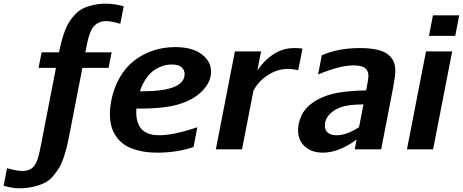

<svg xmlns="http://www.w3.org/2000/svg" viewBox="-87 -808 2505 1039"><path d="M232.4 -524.9Q239.7 -560.5 246.8 -587.2Q253.9 -613.8 264.9 -642.6Q275.9 -671.4 289.1 -691.9Q302.2 -712.4 321 -731.7Q339.8 -751 363 -762.5Q386.2 -773.9 417.5 -781Q448.7 -788.1 486.3 -788.1Q533.2 -788.1 582.5 -773.9L564 -679.2Q515.6 -693.8 487.8 -693.8Q464.4 -693.8 447 -685.1Q429.7 -676.3 418.9 -663.6Q408.2 -650.9 399.9 -627.9Q391.6 -605 387.2 -585.7Q382.8 -566.4 377 -535.6Q375.5 -528.3 375 -524.9H517.1L500.5 -440.9H358.9L293 -102.1Q284.2 -55.7 278.1 -28.6Q272 -1.5 260.3 36.1Q248.5 73.7 235.8 95.5Q223.1 117.2 202.6 142.3Q182.1 167.5 156.7 180.4Q131.3 193.4 95.5 202.1Q59.6 210.9 15.1 210.9Q-21 210.9 -67.4 196.8L-48.8 102.1Q2.4 117.2 33.2 117.2Q48.3 117.2 60.1 114Q71.8 110.8 80.8 105.7Q89.8 100.6 97.2 90.6Q104.5 80.6 109.6 70.3Q114.7 60.1 119.6 42.7Q124.5 25.4 127.9 9.8Q131.3 -5.9 136.2 -30.8L215.8 -440.9H121.6L138.2 -524.9Z M861.3 -553.2Q952.6 -553.2 1003.9 -514.9Q1055.2 -476.6 1055.2 -419.9Q1055.2 -365.2 1008.5 -316.7Q961.9 -268.1 878.9 -243.2Q802.2 -220.2 664.6 -220.2H650.9Q650.4 -212.9 650.4 -199.2Q650.4 -168 658.7 -144.8Q667 -121.6 679.2 -108.6Q691.4 -95.7 709.2 -88.1Q727.1 -80.6 742.7 -78.4Q758.3 -76.2 776.9 -76.2Q851.1 -76.2 981 -119.1L960 -12.2Q869.6 18.1 765.1 18.1Q707 18.1 661.9 6.6Q616.7 -4.9 588.1 -23.9Q559.6 -43 541 -70.3Q522.5 -97.7 515.1 -127.2Q507.8 -156.7 507.8 -191.4Q507.8 -226.1 515.6 -265.1Q529.3 -335 562 -390.4Q594.7 -445.8 640.6 -481Q686.5 -516.1 742.7 -534.7Q798.8 -553.2 861.3 -553.2ZM683.1 -314Q912.1 -314 912.1 -407.7Q912.1 -428.7 896 -443.8Q879.9 -459 843.3 -459Q829.1 -459 814.2 -456.5Q799.3 -454.1 777.8 -445.1Q756.3 -436 737.8 -421.1Q719.2 -406.2 700.7 -378.4Q682.1 -350.6 669.9 -314Z M1526.9 -428.2Q1497.1 -435.1 1471.2 -435.1Q1414.6 -435.1 1362.8 -401.9Q1311 -368.7 1284.2 -316.4L1222.7 0H1081.1L1184.1 -529.8H1325.7L1305.7 -426.8Q1342.8 -482.4 1393.8 -515.1Q1444.8 -547.9 1504.4 -547.9Q1535.2 -547.9 1549.8 -544.9Z M1859.9 -547.9Q1916.5 -547.9 1955.6 -538.6Q1994.6 -529.3 2015.1 -511.5Q2035.6 -493.7 2043.9 -472.7Q2052.2 -451.7 2052.2 -423.3Q2052.2 -397 2040 -332L1975.6 0H1832.5L1842.8 -52.7Q1745.6 18.1 1661.1 18.1Q1599.1 18.1 1562.5 -15.4Q1525.9 -48.8 1525.9 -104Q1525.9 -122.6 1530.3 -141.6Q1534.7 -160.6 1545.2 -184.1Q1555.7 -207.5 1578.4 -230.2Q1601.1 -252.9 1633.8 -270Q1685.5 -297.4 1749 -307.4Q1812.5 -317.4 1894.5 -318.8L1900.9 -353Q1906.7 -384.3 1906.7 -397.5Q1906.7 -424.3 1889.2 -439.2Q1871.6 -454.1 1825.7 -454.1Q1751 -454.1 1634.3 -404.8L1654.3 -508.8Q1743.2 -547.9 1859.9 -547.9ZM1856 -120.1 1879.9 -243.2Q1831.5 -242.7 1795.4 -237.1Q1759.3 -231.4 1729 -214.8Q1670.9 -180.2 1670.9 -127.4Q1670.9 -103.5 1687.3 -89.8Q1703.6 -76.2 1735.4 -76.2Q1789.1 -76.2 1856 -120.1Z M2376.5 -613.8H2234.4L2255.9 -725.1H2397.9ZM2256.8 0H2115.2L2218.3 -529.8H2359.9Z"/></svg>

Font: Aurulent Sans
Style: BoldItalic
Weight: 700
Italic angle: -11°
Version: Version 2007.05.04